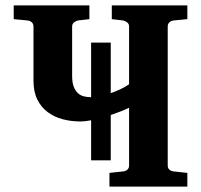

<svg xmlns="http://www.w3.org/2000/svg" viewBox="-20 -691 745 711"><path d="M317.4 -97.2V-245.6Q295.4 -241.2 277.8 -241.2Q243.2 -241.2 211.9 -249.5Q180.7 -257.8 156.5 -275.9Q132.3 -293.9 118.2 -322.5Q104 -351.1 104 -392.1V-592.8Q104 -602.5 97.7 -608.4Q91.3 -614.3 82 -615.2L30.8 -620.1V-670.9H311V-620.1L269 -615.2Q260.7 -613.3 253.9 -607.9Q247.1 -602.5 247.1 -592.8V-410.2Q247.1 -385.7 252.9 -370.4Q258.8 -355 268.3 -346.2Q277.8 -337.4 290.5 -334.2Q303.2 -331.1 317.4 -331.1V-533.2H390.1V-346.2Q408.7 -352.5 426.3 -360.8Q443.8 -369.1 458 -378.9V-592.8Q458 -602.5 451.2 -607.9Q444.3 -613.3 436 -615.2L394 -620.1V-670.9H673.8V-620.1L623 -615.2Q613.8 -614.3 607.4 -608.4Q601.1 -602.5 601.1 -592.8V-78.1Q601.1 -68.4 607.4 -62.7Q613.8 -57.1 623 -56.2L673.8 -50.8V0H385.3V-50.8L436 -56.2Q445.3 -57.1 451.7 -62.7Q458 -68.4 458 -78.1V-292Q443.8 -285.2 426.5 -278.3Q409.2 -271.5 390.1 -265.1V-97.2Z"/></svg>

Font: Charis SIL
Style: Bold
Weight: 700
Foundry: SIL International
Version: Version 4.112